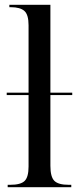

<svg xmlns="http://www.w3.org/2000/svg" viewBox="-20 -780 329 800"><path d="M12 0V-10H23Q66 -10 82.5 -26Q99 -42 99 -86V-384H8V-394H99V-675Q99 -719 81.5 -734.5Q64 -750 25 -750H19V-760H190V-394H281V-384H190V-89Q190 -43 206.5 -26.5Q223 -10 266 -10H277V0Z"/></svg>

Font: Noto Serif Display SemiCondensed
Style: Regular
Weight: 400
Width: 4
Designer: Monotype Design Team
Foundry: Monotype Imaging Inc.
Version: Version 2.009